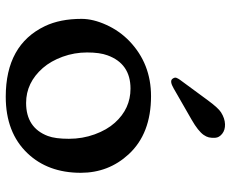

<svg xmlns="http://www.w3.org/2000/svg" viewBox="-90 -732 834 695"><g transform="rotate(90 327.5 -385.0)"><path d="M48.8 0ZM48.8 -262.7Q48.8 -304.7 70.6 -352.5Q92.3 -400.4 129.9 -436.5Q211.4 -514.2 328.6 -514.2Q464.4 -514.2 539.1 -433.1Q606 -360.4 606 -259.8Q606 -141.1 535.2 -66.9Q460.4 11.7 330.6 11.7Q143.1 11.7 75.2 -129.9Q48.8 -185.1 48.8 -262.7ZM180.7 -356.4Q170.4 -328.6 170.4 -282.7Q170.4 -236.8 185.8 -194.3Q201.2 -151.9 226.6 -122.6Q279.8 -62 353 -62Q442.9 -62 472.7 -140.6Q482.9 -167.5 482.9 -216.8Q482.9 -266.1 466.8 -310.3Q450.7 -354.5 424.8 -383.3Q374 -439.9 301.3 -439.9Q210.9 -439.9 180.7 -356.4ZM299.8 -595.7Q274.4 -581.1 266.1 -591.3Q259.3 -600.1 262.5 -606.9Q265.6 -613.8 269.5 -619.1L344.2 -720.7Q371.6 -757.8 387.2 -767.6Q408.7 -781.2 429.9 -782Q451.2 -782.7 464.8 -771.7Q478.5 -760.7 479.2 -746.8Q480 -732.9 477.8 -723.6Q475.6 -714.4 468.8 -704.6Q454.6 -684.6 414.6 -661.6Z"/></g></svg>

Font: Stoke
Style: Regular
Weight: 400
Designer: Nicole Fally
Foundry: Nicole Fally
Version: Version 1.002